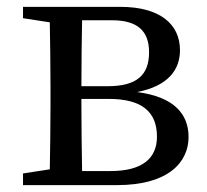

<svg xmlns="http://www.w3.org/2000/svg" viewBox="-20 -539 604 559"><path d="M219 -41C218 -97 217 -176 217 -230V-251H297C395 -251 437 -212 437 -141C437 -77 393 -41 302 -41ZM306 -480C379 -480 414 -450 414 -387C414 -320 378 -288 293 -288H217C217 -352 218 -427 219 -480ZM47 -519V-486L125 -474C126 -418 127 -342 127 -289V-230C127 -177 126 -101 125 -46L47 -34V0H320C472 0 529 -68 529 -140C529 -206 488 -257 379 -271C472 -289 504 -338 504 -393C504 -469 445 -519 331 -519Z"/></svg>

Font: Noto Serif CJK JP Medium
Style: Regular
Weight: 500
Designer: Ryoko NISHIZUKA 西塚涼子 (kana & ideographs); Frank Grießhammer (Latin, Greek & Cyrillic); Wenlong ZHANG 张文龙 (bopomofo); San
Foundry: Adobe Systems Incorporated
Version: Version 1.000;PS 1;hotconv 16.6.53;makeotf.lib2.5.65590